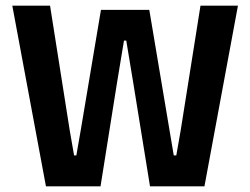

<svg xmlns="http://www.w3.org/2000/svg" viewBox="-20 -659 885 679"><path d="M142.5 0 23.5 -639H157L226.5 -198.5L242 -109.5H250L265.5 -198.5L337 -624H508L579.5 -198.5L594.5 -109.5H603.5L619 -198L689 -639H821.5L703 0H510.5L451 -367.5L426.5 -515.5H418.5L394 -367.5L335.5 0Z"/></svg>

Font: Anek Tamil Medium SemiBold
Style: Regular
Weight: 600
Version: Version 1.003